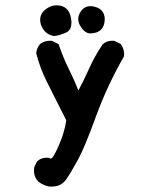

<svg xmlns="http://www.w3.org/2000/svg" viewBox="-20 -546 540 707"><path d="M105 82Q105 76.7 106 69.8L116.7 47.9L118.2 46.9Q131.8 34.7 152.3 34.7Q155.3 34.7 160.6 35.2Q165 38.1 166 38.1Q171.4 38.1 176.8 28.8Q188.5 10.3 203.4 -27.1Q218.3 -64.5 224.1 -103Q176.3 -197.3 151.9 -246.1Q127.4 -294.9 113.3 -350.1V-351.6Q115.7 -369.6 127.4 -383.8Q143.6 -396 164.1 -396Q167 -396 171.9 -395.5L195.8 -383.3Q212.4 -334 232.9 -293Q253.4 -252 268.6 -212.9Q289.6 -252 303.5 -283.4Q317.4 -314.9 330.1 -337.6Q342.8 -360.4 358.4 -383.3L359.4 -383.8Q373 -396 393.6 -396Q396.5 -396 401.4 -395.5L424.3 -384.3Q437 -367.2 437 -346.7Q437 -343.8 436.5 -338.4Q375.5 -231.9 334 -119.1Q292.5 -4.4 267.3 41.7Q242.2 87.9 223.6 114.7Q205.6 141.1 169.9 141.1Q162.6 141.1 158.7 140.6Q139.2 136.2 121.6 123Q105 106 105 82ZM127.9 -473.6Q127.9 -498.5 152.8 -515.1Q169.4 -526.4 188 -526.4Q233.9 -526.4 241.7 -477.5Q243.2 -468.8 243.2 -464.6Q243.2 -460.4 242.7 -459.5Q242.7 -439 229 -429.2Q227.1 -427.7 224.6 -426.8Q205.6 -417.5 179.7 -413.1Q153.8 -417.5 140.1 -437Q127.9 -454.1 127.9 -473.6ZM268.1 -476.1Q268.1 -490.7 278.3 -504.9Q291.5 -523.4 313.5 -523.4Q322.8 -523.4 334 -519.5Q346.2 -515.6 353.5 -507.8Q365.7 -495.6 365.7 -475.6Q365.7 -450.7 351.8 -436.8Q337.9 -422.9 310.5 -422.9H310.1Q290 -425.3 274.9 -451.7Q268.1 -463.9 268.1 -476.1Z"/></svg>

Font: Bakudai
Style: Bold
Weight: 700
Version: Version 1.48